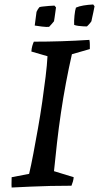

<svg xmlns="http://www.w3.org/2000/svg" viewBox="-20 -829 442 857"><path d="M32 8Q31 -3 31.5 -14.5Q32 -26 32 -38L110 -53Q119 -91 129 -144Q139 -197 149.5 -256Q160 -315 168.5 -374Q177 -433 183.5 -486Q190 -539 192 -578L120 -599Q121 -613 124 -623.5Q127 -634 131 -643Q193 -643 255 -645Q317 -647 379 -651Q381 -641 381 -631Q381 -621 381 -610L301 -587Q287 -526 274.5 -459.5Q262 -393 252 -325.5Q242 -258 234.5 -192Q227 -126 221 -65L309 -38Q308 -28 305.5 -19Q303 -10 299 0Q251 0 205.5 1Q160 2 117 4Q74 6 32 8ZM135 -715 143 -776Q145 -781 149 -787.5Q153 -794 156 -797Q161 -799 172.5 -800Q184 -801 198 -802.5Q212 -804 223 -804L230 -796Q229 -787 227 -774Q225 -761 223.5 -749.5Q222 -738 221 -734Q218 -730 210 -721Q202 -712 199 -709Q188 -708 166.5 -710.5Q145 -713 135 -715ZM311 -718Q310 -735 312.5 -759.5Q315 -784 319 -795Q332 -801 352.5 -804.5Q373 -808 396 -809L402 -801Q400 -788 396.5 -773.5Q393 -759 391 -748.5Q389 -738 388 -734Q386 -731 382.5 -726.5Q379 -722 375 -718Q371 -714 368 -711Q362 -711 351.5 -711.5Q341 -712 329.5 -713.5Q318 -715 311 -718Z"/></svg>

Font: Labrada Medium
Style: Italic
Weight: 500
Italic angle: -7°
Designer: Mercedes Jáuregui
Foundry: Omnibus-Type Team
Version: Version 1.000